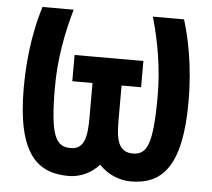

<svg xmlns="http://www.w3.org/2000/svg" viewBox="-51 -755 908 823"><g transform="rotate(5 403.0 -344.0)"><path d="M541 12C668 12 758 -61 758 -349C758 -509 730 -630 708 -700H574C603 -598 624 -485 624 -363C624 -151 599 -108 539 -108C475 -108 466 -165 466 -245V-394H550V-507H254V-394H341V-245C341 -165 332 -108 272 -108C208 -108 182 -151 182 -363C182 -485 204 -598 233 -700H99C77 -630 49 -509 49 -349C49 -61 141 12 273 12C317 12 367 -6 404 -48C444 -6 495 12 541 12Z"/></g></svg>

Font: Finlandica SemiBold
Style: Regular
Weight: 600
Designer: Niklas Ekholm, Juho Hiilivirta, Jaakko Suomalainen
Foundry: Helsinki Type Studio
Version: Version 2.000;Glyphs 3.2 (3202)